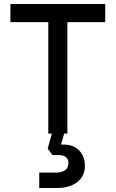

<svg xmlns="http://www.w3.org/2000/svg" viewBox="-20 -670 580 963"><path d="M507.8 -649.9V-559.1H317.9V0H301.8L286.1 55.2H300.8Q348.1 55.2 377 84.7Q405.8 114.3 405.8 162.1Q405.8 212.9 368.2 242.9Q330.6 272.9 266.1 272.9H176.8V195.8H257.8Q323.2 195.8 323.2 147Q323.2 128.9 310.8 118.4Q298.3 107.9 276.9 107.9H243.2L219.2 75.2L240.2 0H222.2V-559.1H32.2V-649.9Z"/></svg>

Font: Overused Grotesk Medium
Style: Regular
Weight: 500
Version: Version 0.002